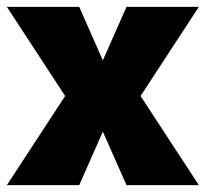

<svg xmlns="http://www.w3.org/2000/svg" viewBox="-22 -540 600 560"><path d="M209 0H-2L168 -260L-2 -520H209L278 -364L347 -520H558L388 -260L558 0H347L278 -156Z"/></svg>

Font: Murecho Black
Style: Regular
Weight: 900
Designer: Neil Summerour
Foundry: Positype
Version: Version 1.010; ttfautohint (v1.8.3)